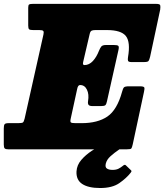

<svg xmlns="http://www.w3.org/2000/svg" viewBox="-62 -770 848 990"><path d="M336 -311.5 303 -160Q299 -143 303.2 -139Q307.5 -135 327.5 -135H359Q441.5 -135 491.8 -169.2Q542 -203.5 567.5 -297Q572 -314 577.2 -319.5Q582.5 -325 604 -325H658.5Q679 -325 681.8 -319.2Q684.5 -313.5 680.5 -296.5L622.5 -26Q618.5 -8 614.8 -4Q611 0 590 0H-18.5Q-33 0 -37.8 -4.8Q-42.5 -9.5 -42.5 -25V-107Q-42.5 -124 -38.2 -129.5Q-34 -135 -17.5 -135H30.5Q50 -135 55.5 -138.2Q61 -141.5 65 -158.5L162 -592Q165 -605.5 161.2 -610.2Q157.5 -615 141 -615H109Q93.5 -615 88.5 -618.8Q83.5 -622.5 83.5 -638V-730Q83.5 -744 88.2 -747Q93 -750 107 -750H743Q762 -750 764 -743Q766 -736 764 -720.5L712 -477.5Q708 -461 703.8 -455.5Q699.5 -450 680 -450H616Q600.5 -450 598.2 -456.5Q596 -463 598 -475Q611.5 -553.5 587 -584.2Q562.5 -615 489 -615H430Q416 -615 409.8 -611.5Q403.5 -608 400.5 -595L367.5 -453.5Q364.5 -442 366.5 -438.2Q368.5 -434.5 373 -434.5H373.5Q397.5 -434.5 416.8 -455.2Q436 -476 448.5 -508.5Q454 -522 460.2 -530Q466.5 -538 485.5 -538H524.5Q543.5 -538 548 -533.5Q552.5 -529 549 -513L489.5 -247.5Q486.5 -233 481.5 -228Q476.5 -223 458.5 -223H416Q399.5 -223 394.8 -229.2Q390 -235.5 392 -248Q398 -284 386.2 -307.8Q374.5 -331.5 351.5 -331.5H350.5Q340 -331.5 336 -311.5ZM454.5 199.5Q393.5 199.5 361.8 178.5Q330 157.5 332.5 113.5Q334.5 81 357 54.8Q379.5 28.5 412 7.2Q444.5 -14 477.8 -31Q511 -48 534 -61.5Q543.5 -67 555.5 -60.8Q567.5 -54.5 570.5 -51.5Q582.5 -40 587.8 -35.8Q593 -31.5 585.5 -24.5Q571 -11.5 548.8 3.5Q526.5 18.5 507.5 35.8Q488.5 53 483.5 73.5Q479 92.5 489.5 99.2Q500 106 518.5 106Q537 106 549.2 99.8Q561.5 93.5 571 85.5Q581 76.5 586.5 82L612.5 107Q616.5 110.5 616 113Q615.5 115.5 611.5 121Q590 148.5 553.5 174Q517 199.5 454.5 199.5Z"/></svg>

Font: Besley* Narrow Fatface
Style: Italic
Weight: 900
Width: 4
Italic angle: -13°
Designer: Owen Earl
Foundry: indestructible type*
Version: Version 3.000; ttfautohint (v1.8.3)